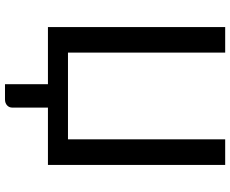

<svg xmlns="http://www.w3.org/2000/svg" viewBox="-97 -660 931 777"><g transform="rotate(90 368.5 -271.5)"><path d="M647.5 0H415.5V143.6Q415.5 157.2 406.2 165.5Q397 173.8 382.3 173.8H320.8V0H89.4V-717.3H192.9V-81.1H543.9V-717.3H647.5Z"/></g></svg>

Font: Lato-Medium
Style: Regular
Weight: 500
Designer: Lukasz Dziedzic
Foundry: tyPoland Lukasz Dziedzic
Version: Version 2.006; 2014-01-15